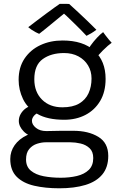

<svg xmlns="http://www.w3.org/2000/svg" viewBox="-20 -741 656 1010"><path d="M318 -111Q229.5 -111 176.8 -141.5Q124 -172 101 -220.2Q78 -268.5 78 -321Q78 -386.5 109 -432.8Q140 -479 192.2 -503.5Q244.5 -528 309 -528Q417.5 -528 476.5 -474Q535.5 -420 535.5 -326Q535.5 -258 507 -210Q478.5 -162 429.5 -136.5Q380.5 -111 318 -111ZM292 249.5Q218 249.5 159.8 236Q101.5 222.5 67.8 188.8Q34 155 34 95.5Q34 55.5 57 22.8Q80 -10 122.5 -30.2Q165 -50.5 224 -51.5Q255.5 -52.5 293 -52.8Q330.5 -53 365.5 -53Q445 -53 497.2 -21.2Q549.5 10.5 549.5 79Q549.5 139 518.2 176.8Q487 214.5 429.2 232Q371.5 249.5 292 249.5ZM299.5 194Q345.5 194 384.5 184.8Q423.5 175.5 447 152.8Q470.5 130 470.5 90.5Q470.5 56.5 451.2 38.5Q432 20.5 404.2 14Q376.5 7.5 350.5 7.5Q329 7.5 303 7.5Q277 7.5 254.5 7.5Q232 7.5 220.5 7.5Q199 7.5 174.8 15.2Q150.5 23 133.8 42.8Q117 62.5 117 98Q117 136 142.5 157Q168 178 209.5 186Q251 194 299.5 194ZM183.5 -14Q130.5 -23 104.8 -49.5Q79 -76 79 -105Q79 -124.5 89 -141.8Q99 -159 115.2 -170.8Q131.5 -182.5 151 -186L197.5 -154.5Q171 -146 159.5 -132.8Q148 -119.5 148 -105.5Q148 -85.5 169 -68.5Q190 -51.5 224 -51.5ZM308 -176.5Q362.5 -176.5 396.2 -196.2Q430 -216 445.8 -250.5Q461.5 -285 461.5 -328Q461.5 -366.5 443.2 -396.8Q425 -427 392.5 -444.5Q360 -462 317 -462Q249 -462 204.8 -430.2Q160.5 -398.5 160.5 -324Q160.5 -257.5 201 -217Q241.5 -176.5 308 -176.5ZM478 -424.5 433 -461.5Q442 -481 457.2 -502.2Q472.5 -523.5 490 -542.2Q507.5 -561 522.5 -572Q526.5 -566.5 535 -555Q543.5 -543.5 552.8 -532.5Q562 -521.5 567.5 -516Q560 -511 547.2 -500Q534.5 -489 520.5 -475Q506.5 -461 494.8 -447.5Q483 -434 478 -424.5ZM344 -720Q364.5 -702 390.2 -677.8Q416 -653.5 441.8 -629Q467.5 -604.5 487 -584.5Q473.5 -574 460 -566Q446.5 -558 435 -552.5Q422.5 -566.5 403.5 -585.5Q384.5 -604.5 365 -623.5Q345.5 -642.5 330.8 -656.5Q316 -670.5 312 -673.5H322Q318 -670 301.5 -656.8Q285 -643.5 263.5 -625.5Q242 -607.5 220.8 -590.5Q199.5 -573.5 186 -563Q179.5 -565.5 168 -571.5Q156.5 -577.5 145.5 -585Q134.5 -592.5 128.5 -598Q150 -614.5 175 -633.5Q200 -652.5 224 -670.2Q248 -688 266.8 -701.5Q285.5 -715 294 -720.5Q299 -720.5 308.5 -720.8Q318 -721 327.8 -720.8Q337.5 -720.5 344 -720Z"/></svg>

Font: Grandstander Thin Light
Style: Regular
Weight: 300
Version: Version 1.200